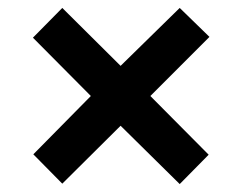

<svg xmlns="http://www.w3.org/2000/svg" viewBox="-20 -661 612 484"><path d="M433 -641 284 -495 137 -641 63 -566 209 -419 64 -272 137 -198 284 -344 433 -197 506 -271 359 -419 508 -568Z"/></svg>

Font: Noto Sans Malayalam UI
Style: Bold
Weight: 700
Designer: Jelle Bosma - Monotype Design Team
Foundry: Monotype Imaging Inc.
Version: Version 2.104